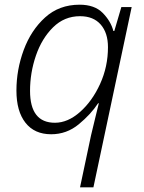

<svg xmlns="http://www.w3.org/2000/svg" viewBox="-20 -562 614 818"><path d="M321 236H378L541 -532H497L467 -430H463Q452 -472 417.5 -507Q383 -542 319 -542Q232 -542 172 -487.5Q112 -433 81 -349Q50 -265 50 -176Q50 -88 88.5 -39Q127 10 198 10Q264 10 315.5 -32.5Q367 -75 398 -122H401Q396 -103 385.5 -58.5Q375 -14 368 14ZM214 -39Q108 -39 108 -175Q108 -252 133 -325Q158 -398 206 -445.5Q254 -493 321 -493Q378 -493 409 -457.5Q440 -422 440 -361Q440 -278 406.5 -204.5Q373 -131 321 -85Q269 -39 214 -39Z"/></svg>

Font: Noto Sans UI Light
Style: Italic
Weight: 300
Italic angle: -12°
Designer: Monotype Design Team
Foundry: Monotype Imaging Inc.
Version: Version 1.901